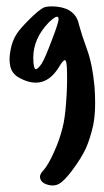

<svg xmlns="http://www.w3.org/2000/svg" viewBox="-20 -687 326 600"><path d="M114.3 -662.1Q122.1 -667 140.6 -667Q149.4 -667 159.2 -666Q217.8 -659.2 227.5 -607.4Q235.4 -578.1 251 -535.2Q268.6 -488.3 275.4 -416Q277.3 -389.6 277.3 -366.2Q277.3 -327.1 271.5 -296.9Q261.7 -252.9 248 -222.7Q234.4 -193.4 206.1 -155.3Q181.6 -122.1 164.1 -112.3Q155.3 -107.4 143.6 -107.4Q134.8 -107.4 124 -111.3Q108.4 -117.2 105.5 -129.9Q102.5 -141.6 116.2 -155.3Q130.9 -171.9 148.4 -210.9Q166 -249 175.8 -289.1Q182.6 -314.5 186.5 -365.2Q190.4 -416 189.5 -457Q189.5 -499 182.6 -499Q176.8 -499 163.1 -475.6Q118.2 -404.3 44.9 -441.4Q31.2 -448.2 24.4 -456.1Q16.6 -463.9 12.7 -477.5Q9.8 -489.3 9.8 -502Q9.8 -514.6 12.7 -529.3Q17.6 -558.6 32.2 -581.1Q42 -596.7 70.3 -625Q98.6 -653.3 114.3 -662.1ZM163.1 -627Q163.1 -634.8 158.2 -634.8Q151.4 -634.8 133.8 -618.2Q132.8 -617.2 131.8 -616.2Q84 -566.4 84 -506.8Q84 -470.7 92.8 -470.7Q92.8 -470.7 92.8 -470.7Q98.6 -471.7 110.4 -488.3Q121.1 -505.9 141.6 -560.5Q163.1 -616.2 163.1 -627Z"/></svg>

Font: CillaFHscript
Style: Medium
Weight: 400
Designer: Cecilia Bingert
Version: Version 001.000